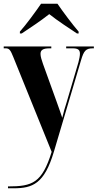

<svg xmlns="http://www.w3.org/2000/svg" viewBox="-22 -786 525 1033"><path d="M85 -616V-606H95C134 -632 198 -674 243 -710C288 -674 353 -632 392 -606H401V-616C368 -654 318 -721 287 -766H199C168 -721 119 -654 85 -616ZM21 217V227H52C154 227 217 202 268 30L414 -462C429 -513 440 -526 478 -526H483V-536H334V-526H368C398 -526 408 -518 408 -497C408 -486 405 -470 400 -451L336 -234C327 -208 320 -181 313 -152C306 -174 296 -201 283 -238L209 -443C202 -463 196 -482 196 -496C196 -516 208 -526 245 -526H254V-536H-2V-526H9C29 -526 35 -515 50 -478L256 31C204 198 153 217 21 217Z"/></svg>

Font: Noto Serif Display ExtraCondensed ExtraBold
Style: Regular
Weight: 800
Width: 2
Designer: Monotype Design Team
Foundry: Monotype Imaging Inc.
Version: Version 2.009